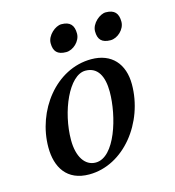

<svg xmlns="http://www.w3.org/2000/svg" viewBox="-100 -725 751 823"><g transform="rotate(-15 276.0 -313.5)"><path d="M56 -144C56 -56 97 13 196 13C350 13 472 -144 472 -313C472 -404 421 -462 331 -462C173 -462 56 -306 56 -144ZM158 -149C158 -275 221 -421 294 -421C349 -421 372 -375 372 -307C372 -199 322 -29 236 -29C188 -29 158 -76 158 -149ZM181 -573C181 -537 197 -519 236 -519C267 -519 301 -550 301 -584C301 -621 285 -640 246 -640C220 -640 181 -608 181 -573ZM378 -573C378 -537 394 -519 433 -519C464 -519 498 -550 498 -584C498 -621 482 -640 443 -640C417 -640 378 -608 378 -573Z"/></g></svg>

Font: KpRoman
Style: SemiboldItalic
Weight: 600
Italic angle: -11°
Version: Version 0.66